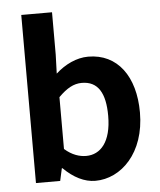

<svg xmlns="http://www.w3.org/2000/svg" viewBox="-56 -846 756 908"><g transform="rotate(-5 322.0 -392.0)"><path d="M360 14C483 14 598 -98 598 -290C598 -461 516 -574 377 -574C321 -574 266 -547 222 -507L225 -597V-798H79V0H194L207 -59H210C257 -12 309 14 360 14ZM327 -107C296 -107 260 -118 225 -149V-395C264 -434 297 -453 336 -453C413 -453 447 -395 447 -287C447 -163 395 -107 327 -107Z"/></g></svg>

Font: Spoqa Han Sans Neo Bold
Style: Bold
Weight: 700
Designer: [Spoqa Han Sans Neo] Dong-huui Kim  Younghwa Kang  Yujin Lee  [Noto Sans] Ryoko NISHIZUKA  (kana & ideographs); Paul D. 
Foundry: Spoqa (http://www.spoqa-han-sans.com)
Version: Version 1.100;hotconv 1.0.109;makeotfexe 2.5.65596